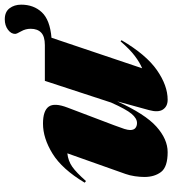

<svg xmlns="http://www.w3.org/2000/svg" viewBox="22 -746 739 824"><g transform="rotate(-90 392.0 -334.5)"><path d="M331 -65 368.5 -201.5Q314 -81.5 260 -33.2Q206 15 150.5 15Q87 15 65.5 -13.2Q44 -41.5 44 -85Q44 -103 47.2 -125.5Q50.5 -148 57 -166L145.5 -415.5Q113 -412 88 -394.5Q63 -377 26.5 -335.5L19.5 -341Q77.5 -438 144 -479Q210.5 -520 273 -520Q328 -520 345.8 -495.5Q363.5 -471 341.5 -414L266 -215Q255 -186 250.2 -170.8Q245.5 -155.5 245.5 -146Q245.5 -130.5 254 -123.5Q262.5 -116.5 275.5 -116.5Q295.5 -116.5 315 -139.8Q334.5 -163 363.5 -228L456.5 -512H610Q647 -512 663.5 -527.8Q680 -543.5 680 -573Q680 -595 669 -614Q658 -633 658 -639.5Q658 -657 676.2 -670.5Q694.5 -684 720.5 -684Q752.5 -684 768 -663.5Q783.5 -643 783.5 -613.5Q783.5 -560 750.8 -525Q718 -490 641.5 -483.5L510.5 -94.5Q535 -104.5 563.5 -126Q592 -147.5 626 -187L631 -183Q569 -77.5 502.8 -31.2Q436.5 15 375.5 15Q347 15 333.5 -5.2Q320 -25.5 331 -65Z"/></g></svg>

Font: Newsreader 72pt ExtraBold
Style: Italic
Weight: 800
Italic angle: -17°
Designer: Hugues Gentile
Foundry: Production Type
Version: Version 1.003; ttfautohint (v1.8.3)